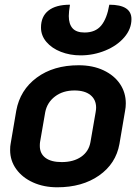

<svg xmlns="http://www.w3.org/2000/svg" viewBox="-20 -786 578 815"><path d="M23 -149Q23 -166 25 -175L49 -316Q65 -404 136 -456.5Q207 -509 314 -509Q374 -509 419.5 -487.5Q465 -466 489.5 -429.5Q514 -393 514 -347Q514 -331 511 -316L487 -175Q472 -91 400.5 -41Q329 9 223 9Q166 9 120.5 -11.5Q75 -32 49 -68Q23 -104 23 -149ZM364 -183 386 -310Q388 -322 388 -329Q388 -363 364 -382.5Q340 -402 296 -402Q247 -402 213.5 -376.5Q180 -351 172 -310L150 -183Q149 -177 149 -167Q149 -134 173 -116Q197 -98 242 -98Q292 -98 324.5 -120.5Q357 -143 364 -183ZM154 -669Q154 -716 185.5 -741Q217 -766 277 -766Q272 -736 272 -718Q272 -684 288 -666Q304 -648 339 -648Q385 -648 409.5 -677.5Q434 -707 444 -766Q538 -766 538 -705Q538 -663 507.5 -627.5Q477 -592 427 -571.5Q377 -551 322 -551Q277 -551 238.5 -566Q200 -581 177 -608Q154 -635 154 -669Z"/></svg>

Font: K2D
Style: Bold Italic
Weight: 700
Italic angle: -10°
Designer: Katatrad Aksorn Co.,Ltd.
Foundry: Cadson Demak Co.,Ltd.
Version: Version 1.000; ttfautohint (v1.6)